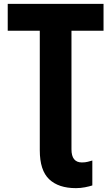

<svg xmlns="http://www.w3.org/2000/svg" viewBox="-20 -734 577 994"><path d="M373 240Q283 240 234.5 194Q186 148 186 44V-575H20V-714H516V-575H350V39Q350 107 404 107Q421 107 434.5 103.5Q448 100 458 97V226Q443 231 420 235.5Q397 240 373 240Z"/></svg>

Font: Noto Sans SemiCondensed ExtraBold
Style: Regular
Weight: 800
Width: 4
Designer: Monotype Design Team
Foundry: Monotype Imaging Inc.
Version: Version 2.013; ttfautohint (v1.8.4.7-5d5b)